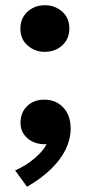

<svg xmlns="http://www.w3.org/2000/svg" viewBox="-20 -545 343 735"><path d="M151.5 -346.5Q113.5 -346.5 85.8 -370.8Q58 -395 58 -435.5Q58 -463 70.8 -483Q83.5 -503 104.8 -514Q126 -525 151.5 -525Q190 -525 217.8 -500.8Q245.5 -476.5 245.5 -435.5Q245.5 -408 232.5 -388Q219.5 -368 198.2 -357.2Q177 -346.5 151.5 -346.5ZM83.5 170 38 107.5Q79.5 89 112 61.5Q144.5 34 158.5 7Q131 8.5 108.2 -1.2Q85.5 -11 72 -30Q58.5 -49 58.5 -74.5Q58.5 -114.5 84 -139Q109.5 -163.5 149.5 -163.5Q194 -163.5 222.2 -133.5Q250.5 -103.5 250.5 -52.5Q250.5 -13 232 25.8Q213.5 64.5 176.5 101Q139.5 137.5 83.5 170Z"/></svg>

Font: Geologica Cursive SemiBold
Style: Regular
Weight: 600
Designer: Sindre Bremnes, Frode Helland
Foundry: Monokrom Skriftforlag AS
Version: Version 1.010;gftools[0.9.28]